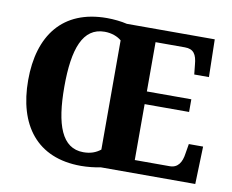

<svg xmlns="http://www.w3.org/2000/svg" viewBox="-80 -827 1137 940"><g transform="rotate(10 489.0 -357.5)"><path d="M378 10C409 10 448 6 475 0H945L951 -187H880L872 -139C866 -94 847 -64 807 -64H633V-342H854V-405H633V-650H779C822 -650 838 -626 842 -575L847 -527H920L916 -714H479C451 -721 411 -725 379 -725C158 -725 51 -580 51 -359C51 -137 158 10 378 10ZM378 -58C271 -58 231 -169 231 -358C231 -547 271 -657 379 -657C415 -657 444 -645 463 -629V-86C440 -68 414 -58 378 -58Z"/></g></svg>

Font: Noto Serif Tamil SemiCondensed ExtraBold
Style: Italic
Weight: 800
Width: 4
Italic angle: -12°
Designer: Indian Type Foundry, Tom Grace, and the Monotype Design Team
Foundry: Monotype Imaging Inc.
Version: Version 2.003